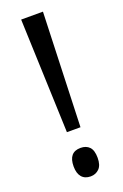

<svg xmlns="http://www.w3.org/2000/svg" viewBox="-142 -758 519 811"><g transform="rotate(-20 117.5 -352.5)"><path d="M148 -201H87L68 -714H166ZM64 -55Q64 -87 77.5 -103Q91 -119 118 -119Q143 -119 157.5 -104Q172 -89 172 -55Q172 -22 156.5 -6.5Q141 9 118 9Q92 9 78 -7.5Q64 -24 64 -55Z"/></g></svg>

Font: Noto Sans ExtraCondensed
Style: Regular
Weight: 400
Width: 2
Designer: Monotype Design Team
Foundry: Monotype Imaging Inc.
Version: Version 2.013